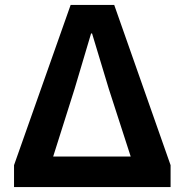

<svg xmlns="http://www.w3.org/2000/svg" viewBox="-20 -760 750 780"><path d="M37 0H673V-89L444 -740H267L37 -89ZM196 -124 283 -399 350 -624H354L422 -399L511 -124Z"/></svg>

Font: Kinto Sans
Style: Bold
Weight: 700
Designer: Authors: Ryoko NISHIZUKA  (kana & ideographs); Paul D. Hunt (Latin, Greek & Cyrillic); Wenlong ZHANG  (bopomofo); Sandol
Foundry: Adobe Systems Incorporated, ookami Inc.
Version: Version 0.001